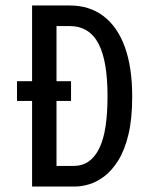

<svg xmlns="http://www.w3.org/2000/svg" viewBox="-20 -680 549 700"><path d="M42 -384H239V-312H42ZM150 0V-75H248Q280 -75 303.5 -91.5Q327 -108 342.5 -140.5Q358 -173 365 -220Q372 -267 372 -329Q372 -393 364 -440.5Q356 -488 339.5 -520Q323 -552 296.5 -568.5Q270 -585 233 -585H150V-660H234Q306 -660 357 -621.5Q408 -583 435 -509Q462 -435 462 -328Q462 -246 448 -188.5Q434 -131 410.5 -94Q387 -57 359.5 -36.5Q332 -16 304.5 -8Q277 0 255 0ZM97 0V-660H186V0Z"/></svg>

Font: Bricolage Grotesque Condensed
Style: Regular
Weight: 400
Width: 3
Designer: Mathieu Triay
Foundry: Atelier Triay
Version: Version 1.000;gftools[0.9.30]